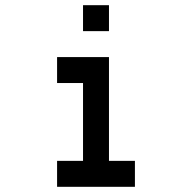

<svg xmlns="http://www.w3.org/2000/svg" viewBox="-20 -720 740 740"><path d="M400 -700H300V-600H400ZM200 0H500V-100H400V-500H200V-400H300V-100H200Z"/></svg>

Font: FT88
Style: Regular
Weight: 400
Designer: Ange Degheest & Mandy Elbé
Foundry: Velvetyne Type Foundry
Version: Version 1.000;FEAKit 1.0